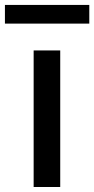

<svg xmlns="http://www.w3.org/2000/svg" viewBox="-63 -747 377 767"><path d="M71.4 0V-545.5H177.6V0ZM293.7 -727.3V-652.7H-43.3V-727.3Z"/></svg>

Font: InterMG Medium
Style: Regular
Weight: 500
Designer: Rasmus Andersson
Foundry: rsms
Version: Version 3.019;December 26, 2023;FontCreator 15.0.0.2955 64-b